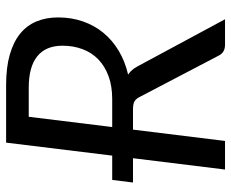

<svg xmlns="http://www.w3.org/2000/svg" viewBox="-84 -672 756 628"><g transform="rotate(-90 294.0 -358.0)"><path d="M284 -369Q326.5 -369 359 -381Q391.5 -393 413.8 -414.5Q436 -436 447.2 -466Q458.5 -496 458.5 -531.5Q458.5 -586 424 -614Q389.5 -642 321 -642H226L192.5 -369ZM330 -716Q387.5 -716 429.2 -704Q471 -692 498 -670Q525 -648 538 -616.5Q551 -585 551 -546Q551 -502.5 538 -465Q525 -427.5 500.8 -398Q476.5 -368.5 442 -347.8Q407.5 -327 364 -317Q381 -305.5 391 -286L545 0H461.5Q436.5 0 426.5 -20L291.5 -278Q285.5 -290.5 277 -295.8Q268.5 -301 249.5 -301H184L147 0H53.5L90.5 -301H11L19.5 -369H99L141.5 -716Z"/></g></svg>

Font: Lato 2
Style: Italic
Weight: 400
Italic angle: -7°
Designer: Lukasz Dziedzic with Adam Twardoch and Botio Nikoltchev
Foundry: tyPoland Lukasz Dziedzic
Version: Version 2.015; 2015-08-06; http://www.latofonts.com/